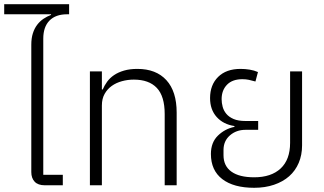

<svg xmlns="http://www.w3.org/2000/svg" viewBox="-25 -882 1540 914"><path d="M188 0Q156 0 140 -17Q124 -34 124 -63V-669Q124 -700 131.5 -723.5Q139 -747 152 -764Q165 -781 182 -792.5Q199 -804 218 -811V-814H-5V-862H304V-814H294Q240 -814 210.5 -784Q181 -754 181 -698V-50H274V0Z M403 -542H460V-456H464Q472 -475 485 -493Q498 -511 518 -524.5Q538 -538 565.5 -546Q593 -554 629 -554Q718 -554 767 -500.5Q816 -447 816 -346V0H759V-339Q759 -424 721.5 -463.5Q684 -503 612 -503Q583 -503 555.5 -495.5Q528 -488 507 -473Q486 -458 473 -435Q460 -412 460 -380V0H403Z M1185 12Q1087 12 1033 -29.5Q979 -71 979 -149Q979 -204 1012.5 -236.5Q1046 -269 1091 -278V-282Q1038 -290 1006.5 -325Q975 -360 975 -415Q975 -478 1013.5 -516Q1052 -554 1120 -554Q1142 -554 1163.5 -550.5Q1185 -547 1203 -539L1191 -494Q1174 -499 1159.5 -502Q1145 -505 1129 -505Q1081 -505 1055.5 -478.5Q1030 -452 1030 -410Q1030 -392 1035 -373.5Q1040 -355 1052.5 -340Q1065 -325 1087 -315.5Q1109 -306 1144 -306H1204V-264H1144Q1100 -264 1069.5 -237.5Q1039 -211 1039 -168V-143Q1039 -92 1076.5 -65Q1114 -38 1185 -38Q1266 -38 1311 -80Q1356 -122 1356 -202V-542H1413V-190Q1413 -144 1397 -106.5Q1381 -69 1351.5 -43Q1322 -17 1279.5 -2.5Q1237 12 1185 12Z"/></svg>

Font: IBM Plex Sans Thai Light
Style: Regular
Weight: 300
Designer: Mike Abbink, Paul van der Laan, Pieter van Rosmalen, Ben Mitchell, Mark Frömberg
Foundry: Bold Monday
Version: Version 1.2